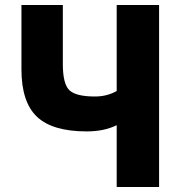

<svg xmlns="http://www.w3.org/2000/svg" viewBox="-20 -750 734 770"><path d="M448 -248Q398 -223 328 -223Q190 -223 128 -282Q66 -341 66 -472V-730H232V-493Q232 -414 258 -388.5Q284 -363 361 -363Q409 -363 448 -385V-730H618V0H448Z"/></svg>

Font: M PLUS 1p ExtraBold
Style: Regular
Weight: 800
Version: Version 1.062